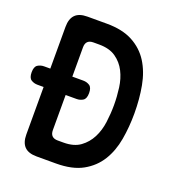

<svg xmlns="http://www.w3.org/2000/svg" viewBox="-132 -836 865 942"><g transform="rotate(20 300.0 -365.0)"><path d="M164 0Q121 0 100.5 -21Q80 -42 80 -84V-332H48Q29 -332 14.5 -341.5Q0 -351 0 -380Q0 -409 14.5 -418.5Q29 -428 48 -428H80V-646Q80 -688 100.5 -709Q121 -730 164 -730H265Q347 -730 401 -701Q455 -672 486.5 -622Q518 -572 530.5 -505Q543 -438 543 -362Q543 -291 531.5 -225.5Q520 -160 489 -110Q458 -60 404 -30Q350 0 265 0ZM195 -149Q195 -129 205 -119Q215 -109 235 -109H265Q319 -109 352 -133Q385 -157 404 -194Q423 -231 429 -277Q435 -323 435 -367Q435 -411 429 -456Q423 -501 404.5 -537.5Q386 -574 352.5 -597.5Q319 -621 265 -621H235Q215 -621 205 -611Q195 -601 195 -581V-428H252Q271 -428 285.5 -418.5Q300 -409 300 -380Q300 -351 285.5 -341.5Q271 -332 252 -332H195Z"/></g></svg>

Font: Maple Mono NL SemiBold
Style: Regular
Weight: 600
Monospace: yes
Designer: subframe7536
Version: Version 7.000